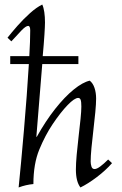

<svg xmlns="http://www.w3.org/2000/svg" viewBox="-20 -810 535 845"><path d="M456 -108 473 -92Q445 -60 406 -30.5Q367 -1 334 15Q314 -11 314 -64Q314 -90 317.5 -129Q321 -168 326 -210Q331 -252 334.5 -287Q338 -322 338 -341Q338 -362 335 -370.5Q332 -379 324 -379Q308 -379 277.5 -347.5Q247 -316 212 -264Q179 -215 153 -152Q127 -89 127 0Q94 3 62 15Q67 -33 73 -98.5Q79 -164 85.5 -238.5Q92 -313 97.5 -387.5Q103 -462 107 -528H25V-563H109Q111 -596 112 -625Q113 -654 113 -676Q113 -696 104 -696Q94 -696 75 -676.5Q56 -657 30 -628L13 -644Q31 -667 57 -696.5Q83 -726 112 -752Q141 -778 166 -790Q172 -777 175 -756.5Q178 -736 178 -711Q178 -696 175.5 -656.5Q173 -617 168 -563H325V-528H166Q160 -454 153 -368.5Q146 -283 140 -208H142Q181 -278 223 -331Q265 -384 304.5 -416Q344 -448 375 -455Q389 -444 396 -423Q403 -402 403 -376Q403 -354 399.5 -316.5Q396 -279 391 -237.5Q386 -196 382.5 -159Q379 -122 379 -99Q379 -88 382.5 -77Q386 -66 396 -66Q406 -66 421.5 -77.5Q437 -89 456 -108Z"/></svg>

Font: Bona Nova
Style: Italic
Weight: 400
Italic angle: -4°
Designer: Mateusz Machalski
Foundry: Capitalics
Version: Version 4.001; ttfautohint (v1.8.3)